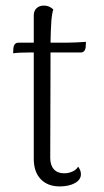

<svg xmlns="http://www.w3.org/2000/svg" viewBox="-20 -657 373 688"><path d="M288 -507 287 -488Q286 -479 281.5 -474Q277 -469 270 -469H161V-427L160 -91Q160 -65 173 -50.5Q186 -36 210 -36Q226 -36 240 -42.5Q254 -49 260 -60Q270 -46 270 -33Q270 -13 248.5 -1Q227 11 194 11Q151 11 126 -15Q101 -41 101 -88V-469H87Q46 -469 27 -466L28 -485Q29 -494 33.5 -499Q38 -504 46 -504H101V-602Q101 -618 111 -627.5Q121 -637 137 -637Q157 -637 171 -623Q166 -608 164 -581Q162 -554 161 -504H217Q231 -504 252.5 -505Q274 -506 288 -507Z"/></svg>

Font: Arima Madurai Light
Style: Regular
Weight: 300
Designer: Joana Correia and Natanael Gama
Foundry: NDISCOVER
Version: Version 1.020